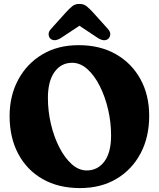

<svg xmlns="http://www.w3.org/2000/svg" viewBox="-20 -945 814 980"><path d="M381.5 -714.5Q491 -714.5 571.8 -668.2Q652.5 -622 697 -540.8Q741.5 -459.5 741.5 -354Q741.5 -245 697.5 -162Q653.5 -79 574.2 -32Q495 15 388.5 15Q278.5 15 197.8 -31Q117 -77 73 -160Q29 -243 29 -353Q29 -456 72.8 -537.8Q116.5 -619.5 195.5 -667Q274.5 -714.5 381.5 -714.5ZM547 -253.5Q547 -320.5 531.8 -386.2Q516.5 -452 489.2 -506Q462 -560 426 -592.2Q390 -624.5 348.5 -624.5Q291.5 -624.5 258 -577.2Q224.5 -530 224.5 -445.5Q224.5 -377.5 240 -311.8Q255.5 -246 283 -192.5Q310.5 -139 346.2 -107Q382 -75 422.5 -75Q478.5 -75 512.8 -120.8Q547 -166.5 547 -253.5ZM291.5 -751.5Q257.5 -730 237 -748Q229.5 -755 228.2 -768.8Q227 -782.5 240.5 -797.5L317 -882.5Q334.5 -901.5 348.8 -913.2Q363 -925 385.5 -925Q407.5 -925 422 -913.2Q436.5 -901.5 454 -882.5L530.5 -797.5Q544 -782.5 542.8 -769Q541.5 -755.5 533.5 -748Q513.5 -729.5 479 -751.5L385.5 -813.5Z"/></svg>

Font: Fraunces 72pt SuperSoft
Style: Bold
Weight: 700
Version: Version 1.000;[0bf87f6ff]